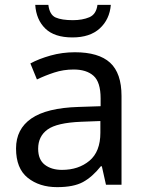

<svg xmlns="http://www.w3.org/2000/svg" viewBox="-20 -760 601 790"><path d="M288 -545Q386 -545 433 -502Q480 -459 480 -365V0H416L399 -76H395Q360 -32 321.5 -11Q283 10 215 10Q142 10 94 -28.5Q46 -67 46 -149Q46 -229 109 -272.5Q172 -316 303 -320L394 -323V-355Q394 -422 365 -448Q336 -474 283 -474Q241 -474 203 -461.5Q165 -449 132 -433L105 -499Q140 -518 188 -531.5Q236 -545 288 -545ZM314 -259Q214 -255 175.5 -227Q137 -199 137 -148Q137 -103 164.5 -82Q192 -61 235 -61Q303 -61 348 -98.5Q393 -136 393 -214V-262ZM436 -740Q431 -680 390.5 -643Q350 -606 278 -606Q204 -606 166.5 -642.5Q129 -679 125 -740H179Q184 -699 209 -688Q234 -677 280 -677Q319 -677 347.5 -689Q376 -701 381 -740Z"/></svg>

Font: Noto Sans Chakma
Style: Regular
Weight: 400
Designer: Zachary Quinn Scheuren - Monotype Design Team
Foundry: Monotype Imaging Inc.
Version: Version 2.003; ttfautohint (v1.8.4.7-5d5b)